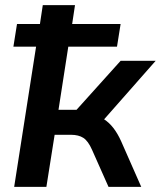

<svg xmlns="http://www.w3.org/2000/svg" viewBox="-20 -725 624 745"><path d="M35 0 120 -544H32L46 -632H135L146 -705H271L260 -632H448L434 -544H245L207 -299H277L448 -489H584L384 -262Q423 -237 450 -177L528 0H401L337 -144Q322 -178 303.5 -190Q285 -202 255 -202H192L160 0Z"/></svg>

Font: Nunito Sans
Style: Bold Italic
Weight: 700
Italic angle: -9°
Designer: Vernon Adams
Foundry: Vernon Adams
Version: Version 3.006; ttfautohint (v1.8.3)